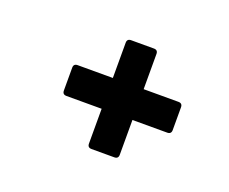

<svg xmlns="http://www.w3.org/2000/svg" viewBox="-59 -526 539 451"><g transform="rotate(20 210.0 -301.0)"><path d="M202 -165Q192 -165 192 -175V-262H104Q94 -262 94 -272V-329Q94 -339 104 -339H192V-427Q192 -437 202 -437H259Q269 -437 269 -427V-339H356Q366 -339 366 -329V-272Q366 -262 356 -262H269V-175Q269 -165 259 -165Z"/></g></svg>

Font: Sofia Sans Extra Condensed SemiBold
Style: Italic
Weight: 600
Italic angle: -9°
Designer: Botio Nikoltchev, Ani Petrova
Foundry: lettersoup
Version: Version 4.101